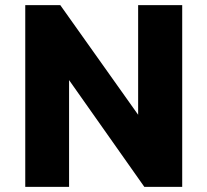

<svg xmlns="http://www.w3.org/2000/svg" viewBox="-20 -725 804 745"><path d="M78 0V-705H214L525 -267H516V-705H687V0H540L239 -427H248V0Z"/></svg>

Font: Nunito Sans 7pt SemiCondensed Black
Style: Regular
Weight: 900
Width: 4
Designer: Vernon Adams
Foundry: Vernon Adams
Version: Version 3.101;gftools[0.9.27]